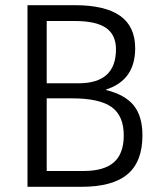

<svg xmlns="http://www.w3.org/2000/svg" viewBox="-20 -720 624 740"><path d="M86 -700H268Q385 -700 443 -659Q501 -618 501 -534Q501 -411 389 -375V-373Q462 -355 495.5 -313.5Q529 -272 529 -198Q529 -97 471.5 -48.5Q414 0 294 0H86ZM283 -399Q427 -399 427 -530Q427 -586 388.5 -612.5Q350 -639 269 -639H160V-399ZM302 -61Q381 -61 419 -94.5Q457 -128 457 -198Q457 -274 410 -307.5Q363 -341 257 -341H160V-61Z"/></svg>

Font: Sarabun Light
Style: Regular
Weight: 300
Designer: Suppakit Chalermlarp | Katatrad Co.,Ltd.
Foundry: Cadson Demak Co.,Ltd.
Version: Version 1.000; ttfautohint (v1.6)